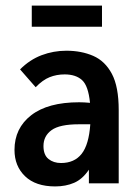

<svg xmlns="http://www.w3.org/2000/svg" viewBox="-20 -658 490 689"><path d="M178 11Q108 11 70 -25.5Q32 -62 32 -120Q32 -198 92 -244.5Q152 -291 264 -291Q281 -291 303 -289Q297 -350 274.5 -370.5Q252 -391 212 -391Q183 -391 158 -381Q133 -371 108 -345L52 -409Q87 -444 129.5 -460Q172 -476 218 -476Q272 -476 314.5 -457.5Q357 -439 381.5 -393Q406 -347 406 -263V0H299V-49Q276 -15 246 -2Q216 11 178 11ZM136 -134Q136 -102 154 -87.5Q172 -73 199 -73Q247 -73 273 -106Q299 -139 304 -212Q293 -212 282.5 -212Q272 -212 263 -212Q194 -212 165 -191Q136 -170 136 -134ZM94 -562V-638H346V-562Z"/></svg>

Font: Inconsolata SemiCondensed Bold
Style: Regular
Weight: 700
Width: 4
Monospace: yes
Designer: Raph Levien, Cyreal, Brenton Simpson
Foundry: Raph Levien, Cyreal, Google
Version: Version 3.001; ttfautohint (v1.8.2.53-6de2)